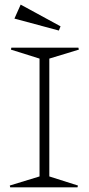

<svg xmlns="http://www.w3.org/2000/svg" viewBox="-20 -805 381 825"><path d="M22 -7.8 149.9 -46.9V-553.2L26.9 -591.8L28.8 -600.1H316.9L318.8 -591.8L191.9 -553.2V-46.9L314.9 -7.8L313 0H23.9ZM42 -725.1 68.8 -785.2 240.2 -691.9 232.9 -673.8Z"/></svg>

Font: Halibut Thin
Style: Regular
Weight: 250
Designer: Matteo Maggi
Foundry: Collletttivo
Version: Version 3.080 | FøM Fix